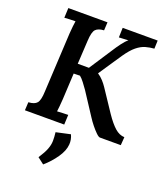

<svg xmlns="http://www.w3.org/2000/svg" viewBox="-173 -815 1041 1212"><g transform="rotate(20 348.0 -209.0)"><path d="M37 0 40 -55Q81 -57 97 -76.5Q113 -96 115 -154L136 -553Q140 -607 145 -637Q128 -637 106 -636Q84 -635 71 -634L74 -700H337L334 -645Q296 -643 279 -625.5Q262 -608 259 -549L250 -390H325L425 -543Q442 -570 462.5 -597.5Q483 -625 500 -638Q484 -637 466.5 -636.5Q449 -636 437 -635L439 -700H674L672 -645Q643 -643 614.5 -635Q586 -627 557 -603.5Q528 -580 495 -532L391 -377Q412 -363 428 -345.5Q444 -328 456 -310L554 -163Q590 -110 620.5 -83Q651 -56 685 -55L681 0H541Q532 0 515 -16.5Q498 -33 479.5 -56Q461 -79 447 -101L349 -251Q335 -271 319 -292Q303 -313 289 -324Q283 -324 270.5 -323.5Q258 -323 247 -323L238 -149Q236 -122 234 -98.5Q232 -75 230 -63Q247 -64 269 -65Q291 -66 304 -66L301 0ZM262 282 219 249Q247 206 258 177Q269 148 269.5 122Q270 96 266 64L362 43Q377 75 374 108Q371 150 338.5 197Q306 244 262 282Z"/></g></svg>

Font: Lora SemiBold
Style: Italic
Weight: 600
Italic angle: -3°
Designer: Olga Karpushina, Alexei Vanyashin (Cyrillic)
Foundry: Cyreal
Version: Version 3.011; ttfautohint (v1.8.4.7-5d5b)